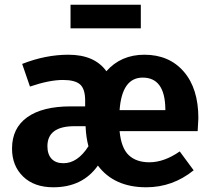

<svg xmlns="http://www.w3.org/2000/svg" viewBox="-20 -778 895 814"><path d="M577 -758V-658H279V-758ZM821 -277Q821 -267 818 -222H487Q494 -150 526 -120Q558 -90 613 -90Q676 -90 742 -136L801 -56Q712 16 600 16Q464 16 395 -76Q330 16 206 16Q125 16 78 -29.5Q31 -75 31 -148Q31 -235 95.5 -281Q160 -327 280 -327H341V-352Q341 -401 319.5 -420Q298 -439 247 -439Q189 -439 107 -411L74 -507Q173 -546 270 -546Q381 -546 431 -476Q493 -546 592 -546Q697 -546 759 -474.5Q821 -403 821 -277ZM681 -311V-317Q679 -449 585 -449Q497 -449 487 -311ZM249 -86Q309 -86 355 -158Q345 -195 343 -240V-243H296Q181 -243 181 -158Q181 -124 198.5 -105Q216 -86 249 -86Z"/></svg>

Font: FiraGO SemiBold
Style: Regular
Weight: 600
Designer: bBox Type
Foundry: bBox Type GmbH
Version: Version 1.001;PS 001.001;hotconv 1.0.88;makeotf.lib2.5.64775